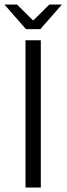

<svg xmlns="http://www.w3.org/2000/svg" viewBox="-24 -837 297 857"><path d="M158.2 -657.2V0H89.8V-657.2ZM156.2 -707H91.8L-4.4 -816.9H51.8L122.1 -747.1H126L196.3 -816.9H252.4Z"/></svg>

Font: Varta
Style: Light
Weight: 300
Designer: Joana Correia, Viktoriya Grabowska, Eben Sorkin
Foundry: Sorkin Type
Version: Version 1.002; ttfautohint (v1.3) -l 8 -r 24 -G 200 -x 12 -H